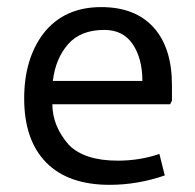

<svg xmlns="http://www.w3.org/2000/svg" viewBox="-20 -506 545 536"><path d="M460 -268.8V-225L455 -215H126.2Q126.2 -153.8 172.5 -101.2Q216.2 -57.5 308.8 -57.5Q370 -57.5 425 -76.2L440 -16.2Q363.8 10 286.2 10Q170 10 108.8 -52.5Q47.5 -115 47.5 -231.2Q47.5 -341.2 101.2 -412.5Q158.8 -486.2 262.5 -486.2Q357.5 -486.2 408.8 -429.4Q460 -372.5 460 -268.8ZM271.2 -422.5Q205 -422.5 170 -382.5Q135 -342.5 127.5 -280H377.5Q377.5 -342.5 350.6 -382.5Q323.8 -422.5 271.2 -422.5Z"/></svg>

Font: Cambay
Style: Regular
Weight: 400
Version: Version 1.180;PS 001.180;hotconv 1.0.70;makeotf.lib2.5.58329